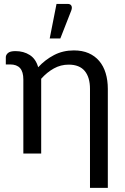

<svg xmlns="http://www.w3.org/2000/svg" viewBox="-20 -766 624 958"><path d="M9 -480.5Q9 -492 19.8 -501.5Q30.5 -511 57 -511Q98 -511 128.5 -491.5Q159 -472 170.5 -430.5Q205 -468 249.5 -491.2Q294 -514.5 348.5 -514.5Q390.5 -514.5 422 -500.8Q453.5 -487 475 -461.8Q496.5 -436.5 507.2 -401Q518 -365.5 518 -322.5V171.5H429V-322.5Q429 -380 402.8 -411.8Q376.5 -443.5 322.5 -443.5Q283 -443.5 248.8 -424.5Q214.5 -405.5 185.5 -373V0H96.5V-369Q96.5 -408 80 -426.2Q63.5 -444.5 30.5 -444.5H9ZM228 -574 262 -746.5H317.5Q331 -746.5 336 -737.8Q341 -729 336 -714.5L281 -574Z"/></svg>

Font: Lato 2
Style: Regular
Weight: 400
Designer: Lukasz Dziedzic with Adam Twardoch and Botio Nikoltchev
Foundry: tyPoland Lukasz Dziedzic
Version: Version 2.015; 2015-08-06; http://www.latofonts.com/